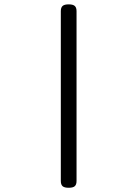

<svg xmlns="http://www.w3.org/2000/svg" viewBox="-20 -701 640 894"><path d="M336.4 -648.9V141.6Q336.4 158.7 328.1 166Q319.8 173.3 299.8 173.3Q279.8 173.3 271.5 166Q263.2 158.7 263.2 141.6V-648.9Q263.2 -666 271.5 -673.3Q279.8 -680.7 299.8 -680.7Q319.8 -680.7 328.1 -673.3Q336.4 -666 336.4 -648.9Z"/></svg>

Font: Courier Prime Sans
Style: Regular
Weight: 400
Designer: Alan Dague-Greene
Foundry: Quote-Unquote Apps
Version: Version 3.020